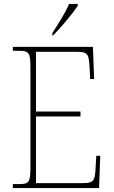

<svg xmlns="http://www.w3.org/2000/svg" viewBox="-20 -951 575 971"><path d="M245 -784V-771H248C288 -811 350 -886 373 -921V-931H329C311 -886 274 -830 245 -784ZM45 0H481L487 -163H467L463 -94C459 -37 454 -25 398 -25H162V-362H387V-387H162V-689H366C424 -689 429 -678 433 -613L436 -551H456L450 -714H45V-694H78C128 -694 134 -683 134 -606V-108C134 -31 128 -20 78 -20H45Z"/></svg>

Font: Noto Serif Sinhala SemiCondensed Thin
Style: Regular
Weight: 100
Width: 4
Designer: Jelle Bosma - Monotype Design Team
Foundry: Monotype Imaging Inc.
Version: Version 2.007